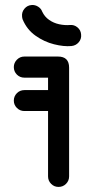

<svg xmlns="http://www.w3.org/2000/svg" viewBox="-20 -743 343 764"><path d="M77 -434Q59.5 -434 47.2 -446.2Q35 -458.5 35 -476Q35 -492.8 47.2 -505.4Q59.5 -518 77 -518H210.8Q255 -518 255 -473.8V-41.2Q255 -23.8 242.8 -11.5Q230.5 0.8 213 0.8Q195.5 0.8 183.4 -11.5Q171.2 -23.8 171.2 -41.2V-434ZM77 -301.2Q59.5 -301.2 47.2 -313.5Q35 -325.8 35 -342.5Q35 -360 47.2 -372.2Q59.5 -384.5 77 -384.5H213Q230.5 -384.5 242.8 -372.2Q255 -360 255 -342.5Q255 -325.8 242.8 -313.5Q230.5 -301.2 213 -301.2ZM147.8 -697Q157.5 -676.2 175.5 -663.8Q193.5 -651.2 215.6 -646.5Q237.8 -641.8 258.2 -643.5Q275 -645.2 288.4 -634Q301.8 -622.8 302.8 -605.2Q304.5 -587.8 293.1 -574.6Q281.8 -561.5 264.2 -559.8Q234.2 -557 195.1 -566.8Q156 -576.5 121.5 -600.9Q87 -625.2 70 -666Q69.2 -669 68.5 -671.8Q67.8 -674.5 67.8 -677.5Q66 -695 77.4 -708.5Q88.8 -722 106.2 -723Q119.8 -724 131.6 -716.5Q143.5 -709 147.8 -697Z"/></svg>

Font: Libertine-Super Thin
Style: Regular
Weight: 100
Designer: Bastien Sozeau
Foundry: NBR — Bastien Sozeau
Version: Version 2.003;gftools[0.9.33]